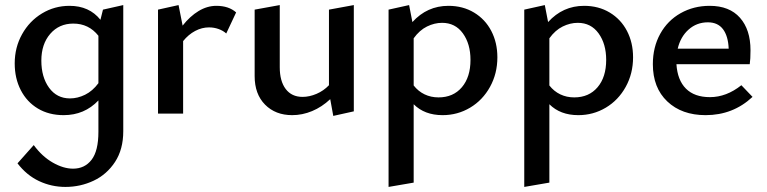

<svg xmlns="http://www.w3.org/2000/svg" viewBox="-20 -448 3023 757"><path d="M466 -428V69Q466 141 433.5 190.5Q401 240 349 264.5Q297 289 238 289Q183 289 134 266Q85 243 49 196L113 124Q146 169 188 193Q230 217 268 217Q314 217 341 182Q368 147 368 72V-52Q313 6 231 6Q173 6 129.5 -20Q86 -46 62 -92.5Q38 -139 38 -198Q38 -261 67 -313Q96 -365 145.5 -395Q195 -425 254 -425Q332 -425 376 -370L386 -410ZM368 -120V-307Q330 -355 269 -355Q213 -355 178 -314.5Q143 -274 143 -209Q143 -144 173.5 -102Q204 -60 256 -60Q286 -60 315.5 -74.5Q345 -89 368 -120Z M911 -399 872 -316Q860 -327 842 -333.5Q824 -340 804 -340Q776 -340 749.5 -326Q723 -312 702 -286V0H603V-410L684 -428L700 -347Q729 -384 763 -404.5Q797 -425 833 -425Q882 -425 911 -399Z M1375 -428V-9L1294 9L1282 -57Q1249 -26 1210.5 -10Q1172 6 1132 6Q1066 6 1025 -35.5Q984 -77 984 -148V-410L1083 -428V-183Q1083 -128 1106.5 -97Q1130 -66 1173 -66Q1200 -66 1228 -78Q1256 -90 1277 -112V-410Z M1941 -222Q1941 -158 1912 -105.5Q1883 -53 1833.5 -23.5Q1784 6 1725 6Q1654 6 1611 -37V272L1512 289V-410L1593 -428L1606 -361Q1664 -425 1748 -425Q1805 -425 1849 -398.5Q1893 -372 1917 -326Q1941 -280 1941 -222ZM1835 -212Q1835 -275 1805 -316.5Q1775 -358 1723 -358Q1693 -358 1663.5 -343.5Q1634 -329 1611 -297V-111Q1629 -88 1654 -76Q1679 -64 1709 -64Q1767 -64 1801 -104Q1835 -144 1835 -212Z M2476 -222Q2476 -158 2447 -105.5Q2418 -53 2368.5 -23.5Q2319 6 2260 6Q2189 6 2146 -37V272L2047 289V-410L2128 -428L2141 -361Q2199 -425 2283 -425Q2340 -425 2384 -398.5Q2428 -372 2452 -326Q2476 -280 2476 -222ZM2370 -212Q2370 -275 2340 -316.5Q2310 -358 2258 -358Q2228 -358 2198.5 -343.5Q2169 -329 2146 -297V-111Q2164 -88 2189 -76Q2214 -64 2244 -64Q2302 -64 2336 -104Q2370 -144 2370 -212Z M2947 -66Q2870 6 2762 6Q2668 6 2611 -48Q2554 -102 2554 -195Q2554 -262 2583 -314.5Q2612 -367 2663.5 -396Q2715 -425 2778 -425Q2856 -425 2897.5 -378Q2939 -331 2939 -250Q2939 -214 2936 -195H2647Q2651 -132 2684.5 -98.5Q2718 -65 2779 -65Q2844 -65 2903 -112ZM2652 -256H2853Q2851 -306 2830.5 -333Q2810 -360 2771 -360Q2727 -360 2695 -331.5Q2663 -303 2652 -256Z"/></svg>

Font: Ysabeau Infant Semibold
Style: Regular
Weight: 600
Designer: Christian Thalmann (Catharsis Fonts)
Version: Version 0.003